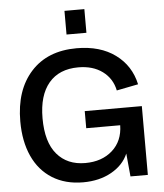

<svg xmlns="http://www.w3.org/2000/svg" viewBox="-62 -1005 914 1070"><g transform="rotate(-5 395.0 -470.5)"><path d="M338.9 -818.8V-951.2H450.2V-818.8ZM359.9 9.8Q260.3 9.8 187.7 -35.6Q115.2 -81.1 77.6 -164.1Q40 -247.1 40 -358.9Q40 -533.7 132.3 -635.7Q224.6 -737.8 388.2 -737.8Q519.5 -737.8 604.2 -675.5Q689 -613.3 711.9 -507.8L590.8 -483.9Q577.1 -551.3 523.4 -591.1Q469.7 -630.9 388.2 -630.9Q280.8 -630.9 222.9 -562.3Q165 -493.7 165 -365.2Q165 -231.9 222.7 -164.1Q280.3 -96.2 380.9 -96.2Q474.1 -96.2 532.7 -148.4Q591.3 -200.7 592.8 -289.1H402.8V-384.8H722.2V0H625L612.8 -128.9Q585.9 -65.9 518.6 -28.1Q451.2 9.8 359.9 9.8Z"/></g></svg>

Font: BDO Grotesk Medium
Style: Regular
Weight: 500
Designer: Deni Anggara
Foundry: Lokal Container
Version: Version 2.000